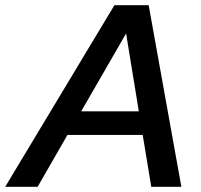

<svg xmlns="http://www.w3.org/2000/svg" viewBox="-72 -720 775 740"><path d="M-52 0 369 -700H501L627 0H511L478 -200H188L73 0ZM241 -291H463L414 -591Z"/></svg>

Font: Rosa Sans Medium
Style: Italic
Weight: 500
Italic angle: -12°
Designer: Pentagram / MCKL
Foundry: Pentagram / MCKL
Version: Version 1.005;September 16, 2019;FontCreator 11.5.0.2425 64-